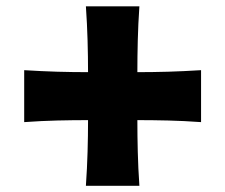

<svg xmlns="http://www.w3.org/2000/svg" viewBox="-20 -646 713 608"><path d="M56.6 -259.3V-423.8Q111.3 -420.4 161.1 -418.9Q210.9 -417.5 258.8 -417.5Q258.8 -466.8 257.3 -518.1Q255.9 -569.3 252 -626H421.4Q417.5 -569.3 416.3 -518.1Q415 -466.8 415 -417.5Q462.9 -417.5 512.5 -418.9Q562 -420.4 616.7 -423.8V-259.3Q562 -263.2 512.5 -264.4Q462.9 -265.6 415 -265.6Q415 -216.3 416.3 -165.3Q417.5 -114.3 421.4 -57.6H252Q255.9 -114.3 257.3 -165.3Q258.8 -216.3 258.8 -265.6Q210.9 -265.6 161.1 -264.4Q111.3 -263.2 56.6 -259.3Z"/></svg>

Font: Pinar DS2-Bold
Style: Regular
Weight: 700
Designer: Amin Abedi
Version: Version 2.000